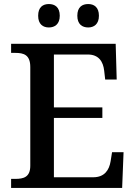

<svg xmlns="http://www.w3.org/2000/svg" viewBox="-20 -931 671 951"><path d="M417 -795C445 -795 470 -811 470 -853C470 -896 445 -911 417 -911C387 -911 363 -896 363 -853C363 -811 387 -795 417 -795ZM222 -795C251 -795 276 -811 276 -853C276 -896 251 -911 222 -911C193 -911 169 -896 169 -853C169 -811 193 -795 222 -795ZM35 0H585L592 -177H535L528 -133C521 -89 498 -53 442 -53H247V-347H487V-399H247V-661H415C469 -661 491 -626 496 -581L501 -537H558L553 -714H35V-669H56C97 -669 130 -660 130 -599V-110C130 -53 96 -45 56 -45H35Z"/></svg>

Font: Noto Serif Tamil Medium
Style: Italic
Weight: 500
Italic angle: -12°
Designer: Indian Type Foundry, Tom Grace, and the Monotype Design Team
Foundry: Monotype Imaging Inc.
Version: Version 2.003